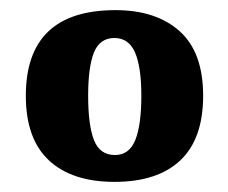

<svg xmlns="http://www.w3.org/2000/svg" viewBox="-20 -739 451 379"><path d="M206 -380Q122 -380 76.5 -422.5Q31 -465 31 -550Q31 -719 208 -719Q288 -719 334.5 -677.5Q381 -636 381 -550Q381 -465 336 -422.5Q291 -380 206 -380ZM207 -433Q235 -433 247 -462.5Q259 -492 259 -550Q259 -607 246.5 -635.5Q234 -664 206 -664Q177 -664 165.5 -635.5Q154 -607 154 -550Q154 -492 165.5 -462.5Q177 -433 207 -433Z"/></svg>

Font: Noto Serif Thai Condensed Black
Style: Regular
Weight: 900
Width: 3
Designer: Monotype Design Team
Foundry: Monotype Imaging Inc.
Version: Version 2.002; ttfautohint (v1.8.4.7-5d5b)